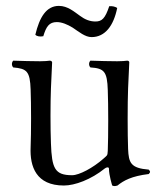

<svg xmlns="http://www.w3.org/2000/svg" viewBox="-20 -620 547 652"><path d="M197 10C234 10 289 -10 336 -48C341 -52 350 -54 350 -47C350 -25 361 10 361 10C368 13 372 12 379 10C400 -7 427 -22 485 -29C491 -35 491 -38 485 -44C424 -49 417 -67 415 -114C413 -164 413 -270 415 -320C416 -349 419 -408 419 -408C419 -411 417 -414 412 -414C407 -413 392 -412 378 -412C347 -412 322 -413 287 -414C281 -408 281 -397 287 -391C334 -388 344 -377 346 -314C348 -264 348 -158 346 -108C345 -90 344 -93 331 -81C296 -50 249 -25 225 -25C166 -25 156 -48 153 -133C151 -183 151 -270 153 -320C154 -349 157 -408 157 -408C157 -411 154 -414 149 -414C144 -413 130 -412 116 -412C85 -412 60 -413 25 -414C19 -408 19 -397 25 -391C71 -387 82 -378 84 -316C86 -266 86 -170 84 -120C81 -54 103 10 197 10ZM304 -547C285 -547 268 -554 252 -566C232 -580 210 -600 180 -600C137 -600 114 -561 100 -502C106 -496 116 -495 127 -497C137 -530 147 -545 173 -545C190 -545 209 -537 227 -526C248 -512 269 -494 291 -494C337 -494 366 -533 378 -593C372 -597 362 -600 351 -599C337 -557 326 -547 304 -547Z"/></svg>

Font: Libertinus Serif Display
Style: Regular
Weight: 400
Designer: Philipp H. Poll, Khaled Hosny
Foundry: Caleb Maclennan
Version: Version 7.050;RELEASE